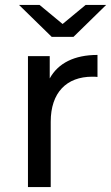

<svg xmlns="http://www.w3.org/2000/svg" viewBox="-20 -756 449 776"><path d="M185 -264C185 -382 249 -446 353 -446C360 -446 366 -446 374 -445V-534C281 -534 215 -501 181 -439V-529H93V0H185ZM409 -736H326L233 -659L140 -736H57L189 -607H277Z"/></svg>

Font: Montserrat-Alt1 Med
Style: Regular
Weight: 500
Designer: Differentunic
Foundry: Differentunic
Version: Version 7.222